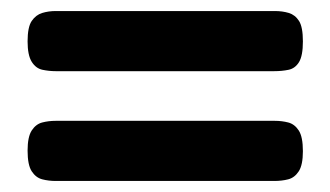

<svg xmlns="http://www.w3.org/2000/svg" viewBox="-20 -431 599 348"><path d="M81 -302Q69 -302 57 -304.5Q45 -307 37.5 -319Q30 -331 30 -356Q30 -382 37.5 -393Q45 -404 56.5 -407.5Q68 -411 81 -411H478Q492 -411 503.5 -407.5Q515 -404 522 -393Q529 -382 529 -356Q529 -330 522 -318.5Q515 -307 503 -304.5Q491 -302 477 -302ZM81 -103Q68 -103 56.5 -106Q45 -109 37.5 -120.5Q30 -132 30 -158Q30 -183 37.5 -194.5Q45 -206 56.5 -209Q68 -212 81 -212H478Q491 -212 502.5 -209Q514 -206 521.5 -194.5Q529 -183 529 -157Q529 -132 521.5 -120.5Q514 -109 502.5 -106Q491 -103 477 -103Z"/></svg>

Font: Fredoka SemiExpanded Medium
Style: Regular
Weight: 500
Width: 6
Designer: Ben Nathan
Foundry: Milena B. Brandão, Ben Nathan
Version: Version 2.001